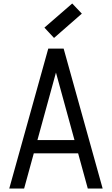

<svg xmlns="http://www.w3.org/2000/svg" viewBox="-20 -1078 640 1098"><path d="M33 0 256 -800H344L567 0H482L300 -663L118 0ZM132 -201 152 -277H448L468 -201ZM289 -861 234 -920 393 -1058 448 -1000Z"/></svg>

Font: Victor Mono Thin Medium
Style: Regular
Weight: 500
Monospace: yes
Version: Version 1.561;gftools[0.9.30]